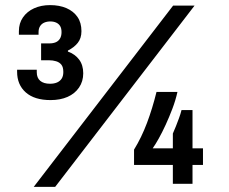

<svg xmlns="http://www.w3.org/2000/svg" viewBox="-20 -720 895 752"><path d="M112 12 658 -698H742L196 12ZM178 -328Q115 -328 81 -358Q47 -388 47 -439V-447H124V-437Q124 -415 137.5 -403.5Q151 -392 176 -392Q192 -392 203.5 -397Q215 -402 221.5 -412Q228 -422 228 -438Q228 -457 220.5 -466.5Q213 -476 200 -480Q187 -484 172 -484H141V-550H174Q188 -550 198.5 -554.5Q209 -559 215 -569Q221 -579 221 -594Q221 -609 215.5 -618Q210 -627 200 -631.5Q190 -636 177 -636Q164 -636 153.5 -631.5Q143 -627 137 -617.5Q131 -608 131 -594V-584H54V-598Q54 -629 70 -652Q86 -675 113.5 -687.5Q141 -700 176 -700Q213 -700 240.5 -688Q268 -676 283.5 -653.5Q299 -631 299 -598Q299 -570 284.5 -552Q270 -534 246 -522V-518Q274 -508 290 -486.5Q306 -465 306 -433Q306 -401 289.5 -377Q273 -353 244.5 -340.5Q216 -328 178 -328ZM657 0V-74H505V-134Q534 -181 555.5 -238Q577 -295 593 -360H675Q668 -328 655.5 -295Q643 -262 629 -231.5Q615 -201 601.5 -177Q588 -153 578 -139H657V-197Q663 -210 669 -225.5Q675 -241 681 -257Q687 -273 691 -289H734V-139H775V-74H734V0Z"/></svg>

Font: Archivo SemiBold SemiBold
Style: Regular
Weight: 600
Version: Version 2.001